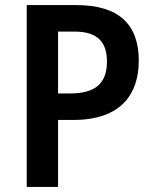

<svg xmlns="http://www.w3.org/2000/svg" viewBox="-20 -734 607 754"><path d="M280 -714H85V0H208V-263H268C456 -263 525 -365 525 -496C525 -635 450 -714 280 -714ZM272 -610C359 -610 400 -573 400 -492C400 -403 350 -367 255 -367H208V-610Z"/></svg>

Font: Noto Sans Gujarati UI SemiCondensed SemiBold
Style: Regular
Weight: 600
Width: 4
Designer: Jelle Bosma - Monotype Design Team, Universal Thirst
Foundry: Monotype Imaging Inc.
Version: Version 2.106